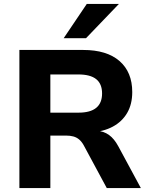

<svg xmlns="http://www.w3.org/2000/svg" viewBox="-20 -960 759 980"><path d="M79 0V-705H405Q525 -705 590 -648.5Q655 -592 655 -490Q655 -428 629 -383.5Q603 -339 555.5 -313.5Q508 -288 442 -284L448 -293L477 -292Q510 -290 536.5 -271Q563 -252 584 -213L699 0H525L407 -219Q397 -237 384 -248Q371 -259 354.5 -263.5Q338 -268 317 -268H237V0ZM237 -385H381Q441 -385 471 -409.5Q501 -434 501 -483Q501 -532 471 -556Q441 -580 380 -580H237ZM305 -765 423 -940H587L419 -765Z"/></svg>

Font: Nunito Sans 10pt ExtraBold
Style: Regular
Weight: 800
Designer: Vernon Adams
Foundry: Vernon Adams
Version: Version 3.101;gftools[0.9.27]